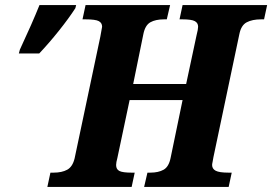

<svg xmlns="http://www.w3.org/2000/svg" viewBox="-20 -734 1069 754"><path d="M178 -56H190Q223 -56 244 -67.5Q265 -79 273 -112L374 -590Q381 -627 381 -629Q381 -644 368 -651Q355 -658 316 -658H304L316 -714H648L635 -658H624Q591 -658 570.5 -646.5Q550 -635 543 -600L503 -404H711L752 -596Q758 -619 758 -629Q758 -644 745 -651Q732 -658 697 -658H685L697 -714H1029L1017 -658H1005Q971 -658 949 -646.5Q927 -635 920 -600L818 -116Q817 -108 815 -99Q813 -90 813 -86Q813 -71 827 -63.5Q841 -56 878 -56H890L878 0H546L559 -56H570Q602 -56 622.5 -67.5Q643 -79 650 -114L697 -341H489L441 -114Q436 -96 436 -86Q436 -69 449 -62.5Q462 -56 497 -56H509L497 0H166ZM58 -539Q107 -644 135 -714H279L276 -702Q251 -663 211.5 -613.5Q172 -564 134 -524H54Z"/></svg>

Font: Noto Serif NarrowExtraBold
Style: Italic
Weight: 800
Width: 4
Italic angle: -12°
Designer: Monotype Design Team
Foundry: Monotype Imaging Inc.
Version: Version 1.001